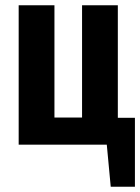

<svg xmlns="http://www.w3.org/2000/svg" viewBox="-20 -550 534 730"><path d="M493 -102V160H401L386 0H51V-530H187V-103H292V-530H428V-102Z"/></svg>

Font: Fira Sans Compressed SemiBold
Style: Regular
Weight: 600
Width: 1
Designer: bBox Type GmbH & Carrois Corporate GbR & Edenspiekermann AG
Foundry: bBox Type GmbH & Carrois Corporate GbR & Edenspiekermann AG
Version: Version 4.301